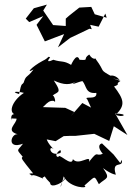

<svg xmlns="http://www.w3.org/2000/svg" viewBox="-20 -794 580 835"><path d="M503 -85 474 -122 425 -169C426 -173 393 -166 427 -125C393 -111 410 -145 367 -90C377 -126 322 -70 297 -102C293 -64 234 -133 234 -111C206 -115 254 -161 243 -129C191 -109 188 -174 219 -140C146 -206 207 -232 167 -191L222 -180L257 -202L281 -203H307L390 -212L455 -181L475 -245L534 -207L481 -300C545 -300 513 -280 483 -295C528 -337 518 -363 476 -418C509 -430 477 -426 504 -442C449 -461 477 -451 500 -446C473 -483 430 -455 467 -461C407 -495 441 -477 397 -536C400 -545 386 -527 368 -557C337 -537 372 -531 326 -534C312 -573 285 -500 289 -512C255 -532 250 -522 212 -534C229 -543 168 -509 198 -544C187 -552 195 -543 165 -529C120 -505 88 -471 126 -492C96 -452 94 -470 83 -435C75 -422 74 -439 63 -385C22 -397 59 -397 84 -390C30 -355 9 -293 60 -294C7 -314 41 -245 27 -279L52 -278C53 -256 1 -226 57 -210C28 -215 7 -142 80 -169C54 -134 50 -148 79 -112C69 -107 75 -101 124 -40C87 -40 127 -33 118 -27C118 -46 181 -6 165 -22C195 -31 149 -47 198 1C198 31 267 -5 262 -20C237 12 239 50 257 -27C283 26 371 27 347 13C398 -31 388 -32 410 7C441 -22 463 -14 428 -63C467 -33 491 -32 483 -37C464 -100 520 -61 509 -99ZM376 -326 338 -346 288 -289 303 -307 264 -325 140 -329C170 -305 177 -362 215 -355C227 -335 215 -407 196 -367C225 -401 257 -379 214 -444C259 -423 286 -423 320 -444C261 -411 332 -443 339 -441C357 -420 351 -385 399 -390C404 -355 340 -380 360 -361ZM266 -681 211 -685 168 -748 184 -774 127 -758 92 -713 107 -698 168 -724 139 -686 175 -614 259 -646 232 -588 285 -629 369 -669 379 -667 372 -686 409 -678 438 -735 444 -717 392 -732 377 -764 325 -761C306 -745 284 -730 266 -713Z"/></svg>

Font: Asimov Aggro
Style: Medium
Weight: 500
Designer: Google
Version: Version 2.000980; 2014